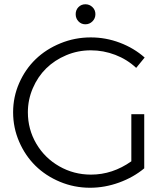

<svg xmlns="http://www.w3.org/2000/svg" viewBox="-20 -882 795 908"><path d="M417.2 -781Q403.3 -767.1 383.8 -767.1Q364.3 -767.1 351.1 -781Q337.9 -794.9 337.9 -814.9Q337.9 -835 351.1 -848.4Q364.3 -861.8 383.8 -861.8Q403.3 -861.8 417.2 -848.4Q431.2 -835 431.2 -814.9Q431.2 -794.9 417.2 -781ZM601.1 -119.1V-341.8H662.1V-85.9Q611.3 -43.5 543.5 -18.8Q475.6 5.9 405.8 5.9Q331.1 5.9 263.7 -22.2Q196.3 -50.3 147.7 -98.1Q99.1 -146 70.6 -211.9Q42 -277.8 42 -351.1Q42 -423.8 70.8 -489.3Q99.6 -554.7 148.7 -602.1Q197.8 -649.4 265.9 -677.2Q334 -705.1 409.2 -705.1Q480.5 -705.1 546.9 -679.9Q613.3 -654.8 664.1 -609.9L624 -561Q581.1 -601.1 525.1 -622.6Q469.2 -644 409.2 -644Q348.1 -644 293.2 -620.8Q238.3 -597.7 198.5 -558.6Q158.7 -519.5 135.3 -465.1Q111.8 -410.6 111.8 -351.1Q111.8 -270.5 151.6 -202.6Q191.4 -134.8 260.3 -95.5Q329.1 -56.2 410.2 -56.2Q512.2 -56.2 601.1 -119.1Z"/></svg>

Font: Montserrat arm Light
Style: Regular
Weight: 300
Designer: Julieta Ulanovsky
Foundry: Julieta Ulanovsky
Version: Version 6.000;PS 006.000;hotconv 1.0.88;makeotf.lib2.5.64775